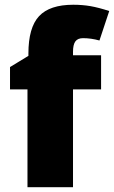

<svg xmlns="http://www.w3.org/2000/svg" viewBox="-20 -785 478 805"><path d="M403.8 -410.2H286.1V0H95.2V-410.2H22V-503.9L99.1 -550.8V-560.1Q99.1 -669.4 143.8 -717.3Q188.5 -765.1 287.1 -765.1Q325.2 -765.1 359.1 -759.3Q393.1 -753.4 438 -738.8L397 -615.2Q361.8 -625 328.1 -625Q306.2 -625 296.1 -611.6Q286.1 -598.1 286.1 -567.9V-553.2H403.8Z"/></svg>

Font: Sahel Black FD
Style: Black-FD
Weight: 900
Foundry: Saber Rastikerdar (saber.rastikerdar@gmail.com)
Version: Version 3.3.1